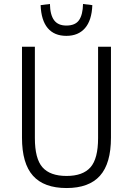

<svg xmlns="http://www.w3.org/2000/svg" viewBox="-20 -941 671 969"><path d="M316 8Q202 8 146.5 -54Q91 -116 91 -246V-705H156V-244Q156 -140 194.5 -96.5Q233 -53 316 -53Q398 -53 436.5 -96.5Q475 -140 475 -244V-705H540V-246Q540 -116 484.5 -54Q429 8 316 8ZM315 -760Q254 -760 221 -799Q188 -838 185 -915L232 -921Q233 -866 253 -839Q273 -812 315 -812Q360 -812 379 -839.5Q398 -867 399 -921L446 -915Q443 -838 409 -799Q375 -760 315 -760Z"/></svg>

Font: Nunito Sans 7pt Condensed Light
Style: Regular
Weight: 300
Width: 3
Designer: Vernon Adams
Foundry: Vernon Adams
Version: Version 3.101;gftools[0.9.27]